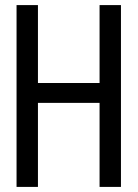

<svg xmlns="http://www.w3.org/2000/svg" viewBox="-20 -734 540 754"><path d="M45 -714H129V-408H371V-714H455V0H371V-330H129V0H45Z"/></svg>

Font: Noto Sans Mono UI Cond
Style: Regular
Weight: 400
Width: 3
Monospace: yes
Designer: Monotype Design team
Foundry: Monotype Imaging Inc.
Version: Version 1.000